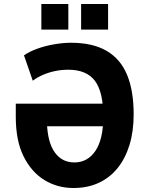

<svg xmlns="http://www.w3.org/2000/svg" viewBox="-20 -930 749 961"><path d="M348 11Q267 11 202 -29Q137 -69 98 -147.5Q59 -226 59 -345V-411H541V-298H187L215 -316Q218 -218 254 -167.5Q290 -117 352 -117Q419 -117 458 -175.5Q497 -234 497 -346Q497 -470 455 -525.5Q413 -581 322 -581Q288 -581 256.5 -574.5Q225 -568 196.5 -556Q168 -544 144 -526L100 -653Q127 -672 167.5 -686.5Q208 -701 252.5 -708.5Q297 -716 335 -716Q444 -716 513.5 -675.5Q583 -635 616 -555.5Q649 -476 649 -358Q649 -272 628 -204Q607 -136 568 -88Q529 -40 473.5 -14.5Q418 11 348 11ZM386 -782V-910H521V-782ZM187 -782V-910H322V-782Z"/></svg>

Font: Nunito Sans 7pt Condensed ExtraBold
Style: Regular
Weight: 800
Width: 3
Designer: Vernon Adams
Foundry: Vernon Adams
Version: Version 3.101;gftools[0.9.27]